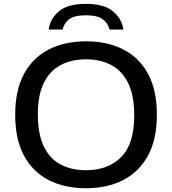

<svg xmlns="http://www.w3.org/2000/svg" viewBox="-20 -963 889 992"><path d="M424.5 9.5Q314 9.5 231.8 -32.5Q149.5 -74.5 104 -158.8Q58.5 -243 58.5 -370Q58.5 -497 104.2 -581.2Q150 -665.5 232.5 -707.5Q315 -749.5 424.5 -749.5Q535 -749.5 617.5 -707.2Q700 -665 745.2 -580.8Q790.5 -496.5 790.5 -370Q790.5 -243.5 744.8 -159.2Q699 -75 616.5 -32.8Q534 9.5 424.5 9.5ZM424.5 -83.5Q538 -83.5 605.8 -151Q673.5 -218.5 673.5 -367Q673.5 -469 642.5 -532.8Q611.5 -596.5 555.5 -626.5Q499.5 -656.5 424.5 -656.5Q349.5 -656.5 293.5 -627Q237.5 -597.5 206.5 -535Q175.5 -472.5 175.5 -373Q175.5 -270.5 206.2 -206.8Q237 -143 293 -113.2Q349 -83.5 424.5 -83.5ZM231.5 -810.5Q239 -866 284.2 -904.5Q329.5 -943 424 -943Q518 -943 564 -904.2Q610 -865.5 617.5 -810.5H545.5Q538.5 -843 511.2 -863.5Q484 -884 424 -884Q363.5 -884 337 -863.5Q310.5 -843 303.5 -810.5Z"/></svg>

Font: Encode Sans Exp Md
Style: Regular
Weight: 500
Width: 7
Designer: Multiple Designers
Foundry: Impallari Type
Version: Version 3.002; ttfautohint (v1.8.3) -l 8 -r 50 -G 200 -x 14 